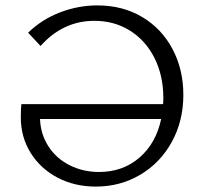

<svg xmlns="http://www.w3.org/2000/svg" viewBox="-20 -684 754 710"><path d="M658 -333Q658 -237 615.5 -159.5Q573 -82 499 -38Q425 6 334 6Q256 6 193 -27Q130 -60 93.5 -118.5Q57 -177 57 -249Q57 -282 59 -299H583Q584 -306 584 -321Q584 -404 551.5 -469Q519 -534 461 -570.5Q403 -607 329 -607Q213 -607 130 -514L84 -563Q134 -612 201.5 -638Q269 -664 340 -664Q434 -664 506 -621Q578 -578 618 -502.5Q658 -427 658 -333ZM576 -244H128Q130 -188 159 -143Q188 -98 237.5 -73Q287 -48 346 -48Q434 -48 495.5 -101Q557 -154 576 -244Z"/></svg>

Font: Ysabeau
Style: Regular
Weight: 400
Designer: Christian Thalmann (Catharsis Fonts)
Version: Version 0.003